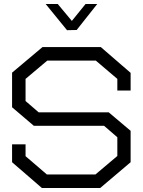

<svg xmlns="http://www.w3.org/2000/svg" viewBox="-20 -934 709 954"><path d="M478 0H188L40 -128V-217H107V-158L213 -67H454L563 -159V-252L497 -309H148L40 -401V-573L191 -700H481L629 -572V-484H563V-542L456 -633H215L107 -542V-432L172 -376H520L629 -284V-128ZM267 -914 337 -830 405 -914H463L361 -785L313 -784L207 -914Z"/></svg>

Font: Turret Road Medium
Style: Regular
Weight: 500
Designer: Noponies
Foundry: Noponies
Version: Version 1.001; ttfautohint (v1.8)